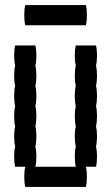

<svg xmlns="http://www.w3.org/2000/svg" viewBox="-20 -740 440 760"><path d="M364 -440Q364 -417 360 -400Q364 -384 364 -360Q364 -337 360 -320Q364 -304 364 -280Q364 -257 360 -240Q364 -224 364 -200Q364 -177 360 -160Q364 -144 364 -120Q364 -97 360 -80H320Q324 -64 324 -40Q324 -17 320 0H80Q76 -17 76 -40Q76 -64 80 -80H40Q36 -97 36 -120Q36 -144 40 -160Q36 -177 36 -200Q36 -224 40 -240Q36 -257 36 -280Q36 -304 40 -320Q36 -337 36 -360Q36 -384 40 -400Q36 -417 36 -440Q36 -464 40 -480Q36 -497 36 -520Q36 -544 40 -560H120Q124 -544 124 -520Q124 -497 120 -480Q124 -464 124 -440Q124 -417 120 -400Q124 -384 124 -360Q124 -337 120 -320Q124 -304 124 -280Q124 -257 120 -240Q124 -224 124 -200Q124 -177 120 -160Q124 -144 124 -120Q124 -97 120 -80H280Q276 -97 276 -120Q276 -144 280 -160Q276 -177 276 -200Q276 -224 280 -240Q276 -257 276 -280Q276 -304 280 -320Q276 -337 276 -360Q276 -384 280 -400Q276 -417 276 -440Q276 -464 280 -480Q276 -497 276 -520Q276 -544 280 -560H360Q364 -544 364 -520Q364 -497 360 -480Q364 -464 364 -440ZM324 -680Q324 -657 320 -640H80Q76 -657 76 -680Q76 -704 80 -720H320Q324 -704 324 -680Z"/></svg>

Font: VT323
Style: Regular
Weight: 400
Monospace: yes
Designer: Peter Hull
Version: Version 2.000